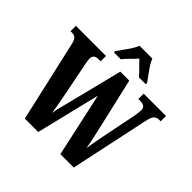

<svg xmlns="http://www.w3.org/2000/svg" viewBox="-229 -1139 1348 1348"><g transform="rotate(45 444.5 -465.5)"><path d="M204 0H337L453 -476L557 0H690L814 -583Q824 -632 838.5 -646.5Q853 -661 876 -661H892V-714H670V-661H689Q741 -661 741 -620Q741 -610 738.5 -591.5Q736 -573 734 -560L685 -318Q677 -274 669 -234Q661 -194 656 -160Q651 -194 642 -235.5Q633 -277 622 -325L534 -707H445L345 -308Q334 -265 325 -230Q316 -195 311 -162Q307 -194 298 -242.5Q289 -291 282 -328L236 -559Q233 -573 230 -591.5Q227 -610 227 -618Q227 -661 276 -661H296V-714H-3V-661H8Q32 -661 45 -650.5Q58 -640 66 -608ZM318 -771H386Q401 -791 428.5 -818Q456 -845 475 -867Q494 -845 522 -818Q550 -791 566 -771H634V-784Q614 -813 583 -855Q552 -897 539 -931H412Q399 -897 368.5 -855Q338 -813 318 -784Z"/></g></svg>

Font: Noto Serif ExtraCondensed Extra
Style: Regular
Weight: 800
Width: 3
Designer: Monotype Design Team
Foundry: Monotype Imaging Inc.
Version: Version 1.002